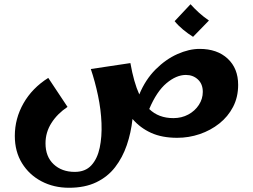

<svg xmlns="http://www.w3.org/2000/svg" viewBox="-20 -641 1195 907"><path d="M306 246Q234 246 176 215.5Q118 185 84 130Q50 75 50 1Q50 -81 91 -153Q132 -225 208 -273L299 -136Q251 -104 223 -60Q195 -16 195 36Q195 99 233.5 135Q272 171 333 171Q383 171 411.5 140Q440 109 451 57Q462 5 459.5 -59Q457 -123 443 -189.5Q429 -256 409 -315L596 -343Q612 -252 638 -195Q667 -265 715 -313Q763 -361 818 -385.5Q873 -410 923 -410Q1006 -410 1055.5 -364Q1105 -318 1105 -240Q1105 -182 1081 -136Q1057 -90 1016 -57.5Q975 -25 923.5 -7.5Q872 10 817 10Q745 10 693.5 -13.5Q642 -37 606 -79Q599 -14 579 44.5Q559 103 524 148.5Q489 194 435 220Q381 246 306 246ZM858 -287Q813 -287 766.5 -248Q720 -209 685 -126Q729 -83 799 -83Q838 -83 869.5 -100Q901 -117 919.5 -145.5Q938 -174 938 -207Q938 -244 915 -265.5Q892 -287 858 -287ZM892 -467Q868 -482 845 -501Q822 -520 805 -541L880 -621Q900 -599 920.5 -580.5Q941 -562 967 -544Z"/></svg>

Font: Marhey SemiBold
Style: Regular
Weight: 600
Designer: Nur Syamsi & Bustanul Arifin
Foundry: Namelatype
Version: Version 1.000; ttfautohint (v1.8.4.7-5d5b)